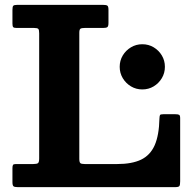

<svg xmlns="http://www.w3.org/2000/svg" viewBox="-20 -770 794 790"><path d="M120 -655Q134 -655 137.6 -651Q141.2 -647 141.2 -633V-118.3Q141.2 -102.8 136.5 -98.9Q131.7 -95 116.2 -95H44.7Q35.7 -95 33.5 -91.3Q31.2 -87.5 31.2 -78V-21Q31.2 -7 35.6 -3.5Q40 0 53.2 0H700.3Q715.3 0 718.3 -4.8Q721.3 -9.5 721.3 -24.5V-284Q721.3 -295 717.1 -297.5Q713 -300 701.8 -300H651.8Q640.2 -300 638.4 -296.6Q636.5 -293.3 636 -282Q634.5 -213.3 616.4 -172.3Q598.2 -131.3 560.5 -113.1Q522.7 -95 461.2 -95H329Q314.8 -95 310.5 -98.9Q306.3 -102.8 306.3 -117V-635.2Q306.3 -648.7 311.1 -651.9Q316 -655 328.8 -655H404.3Q417 -655 421.6 -658.4Q426.3 -661.7 426.3 -675.5V-729.5Q426.3 -743.5 421.8 -746.7Q417.3 -750 403.8 -750H51.2Q38 -750 34.6 -746.2Q31.2 -742.5 31.2 -729.2V-673Q31.2 -661.7 34.4 -658.4Q37.5 -655 47.7 -655ZM472.5 -495Q472.5 -469.5 485.1 -448.4Q497.8 -427.3 518.9 -414.6Q540 -402 565.5 -402Q591.3 -402 612.3 -414.6Q633.3 -427.3 645.9 -448.4Q658.5 -469.5 658.5 -495Q658.5 -520.8 645.9 -541.8Q633.3 -562.8 612.3 -575.4Q591.3 -588 565.5 -588Q540 -588 518.9 -575.4Q497.8 -562.8 485.1 -541.8Q472.5 -520.8 472.5 -495Z"/></svg>

Font: Besley
Style: Regular
Weight: 400
Designer: Owen Earl
Foundry: indestructible type*
Version: Version 4.000